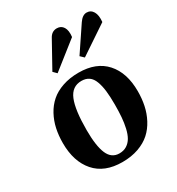

<svg xmlns="http://www.w3.org/2000/svg" viewBox="-191 -915 964 1048"><g transform="rotate(-30 290.5 -391.0)"><path d="M187 -603 275.9 -763.2Q293 -796.9 326.2 -796.9Q353 -796.9 366.5 -775.1Q379.9 -753.4 375 -713.9L208 -582ZM357.9 -603 461.9 -757.8Q483.9 -790 509.8 -790Q536.1 -790 549.8 -766.8Q563.5 -743.7 559.1 -702.1L379.9 -582ZM272.9 15.1Q160.6 15.1 101.3 -53Q42 -121.1 42 -236.8Q42 -284.7 51 -326.7Q60.1 -368.7 80.3 -406Q100.6 -443.4 130.9 -470Q161.1 -496.6 206.5 -512.2Q252 -527.8 308.1 -527.8Q418.9 -527.8 478.5 -461.4Q538.1 -395 538.1 -278.8Q538.1 -231.9 529.3 -189.9Q520.5 -147.9 500.5 -109.9Q480.5 -71.8 450.2 -44.4Q419.9 -17.1 374.8 -1Q329.6 15.1 272.9 15.1ZM282.2 -34.2Q309.1 -34.2 328.9 -46.6Q348.6 -59.1 360.8 -80.1Q373 -101.1 380.4 -133.3Q387.7 -165.5 390.4 -200Q393.1 -234.4 393.1 -278.8Q393.1 -329.1 388.9 -364.3Q384.8 -399.4 374.5 -427Q364.3 -454.6 345.5 -467.8Q326.7 -481 298.8 -481Q239.3 -481 214.6 -421.1Q189.9 -361.3 189.9 -233.9Q189.9 -133.8 211.4 -84Q232.9 -34.2 282.2 -34.2Z"/></g></svg>

Font: Literata SemiBold
Style: Italic
Weight: 650
Italic angle: -2.39999°
Designer: Latin by Veronika Burian and Jose Scaglione. Greek by Irene Vlachou. Cyrillic by Vera Evstafieva
Foundry: TypeTogether
Version: Version 3.021